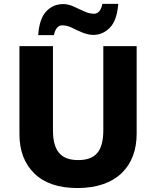

<svg xmlns="http://www.w3.org/2000/svg" viewBox="-20 -949 796 979"><path d="M254.9 -770C262.7 -808.6 280.8 -819.8 296.9 -819.8C313 -819.8 329.6 -815.9 346.7 -807.6C381.3 -791 418.5 -771 455.6 -771C488.3 -771 517.1 -783.7 541 -808.6C564.9 -833.5 578.6 -874 583 -929.2H502C494.6 -890.1 475.6 -878.9 460 -878.9C443.8 -878.9 426.8 -882.8 409.2 -891.1C391.6 -898.9 374 -907.2 356 -915.5C337.9 -923.8 319.8 -928.2 302.7 -928.2C268.1 -928.2 239.3 -916 215.8 -891.1C192.4 -866.2 178.7 -826.2 174.8 -770ZM676.8 -713.9H506.8V-286.1C506.8 -179.2 468.3 -132.8 378.9 -132.8C293.5 -132.8 250 -175.8 250 -285.2V-713.9H79.1V-266.1C79.1 -180.7 104.5 -113.8 155.3 -64.5C205.6 -15.1 278.8 9.8 375 9.8C577.6 9.8 676.8 -104.5 676.8 -267.1Z"/></svg>

Font: Noto Reveo Sans
Style: Regular
Weight: 800
Designer: Monotype Design Team
Foundry: Monotype Imaging Inc.
Version: Version 2.007